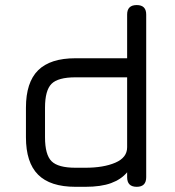

<svg xmlns="http://www.w3.org/2000/svg" viewBox="-20 -720 674 740"><path d="M271 0Q173.5 0 126.8 -46.8Q80 -93.5 80 -191V-305Q80 -402.5 126.8 -449Q173.5 -495.5 271 -495.5H470V-664Q470 -700.5 507 -700.5Q543.5 -700.5 543.5 -664V-37Q543.5 0 507 0Q470 0 470 -37V-56Q447 -28.5 408 -14.2Q369 0 309 0ZM271 -73.5H309Q379 -73.5 424.5 -93Q470 -112.5 470 -152.5V-422H271Q203.5 -422 178.5 -396.8Q153.5 -371.5 153.5 -305V-191Q153.5 -123.5 178.8 -98.5Q204 -73.5 271 -73.5Z"/></svg>

Font: Jura Light SemiBold
Style: Regular
Weight: 600
Version: Version 5.106